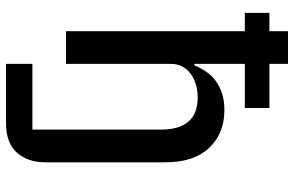

<svg xmlns="http://www.w3.org/2000/svg" viewBox="-190 -590 980 640"><g transform="rotate(90 300.0 -270.0)"><path d="M193 112H412V-316Q412 -439 305 -439Q284 -439 264 -433.5Q244 -428 228 -417Q212 -406 202.5 -389Q193 -372 193 -350V0H84V-596H23V-678H84V-740H193V-678H340V-596H193V-428H198Q206 -448 218.5 -466.5Q231 -485 249 -498.5Q267 -512 291 -520Q315 -528 347 -528Q425 -528 473 -477Q521 -426 521 -332V69Q521 127 489 163.5Q457 200 389 200H193Z"/></g></svg>

Font: IBM Plaex Mono Medium
Style: Regular
Weight: 500
Designer: Mike Abbink, Paul van der Laan, Pieter van Rosmalen
Foundry: Bold Monday
Version: Version 2.003